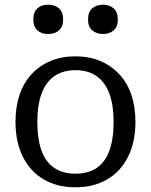

<svg xmlns="http://www.w3.org/2000/svg" viewBox="-20 -787 643 818"><path d="M557 -268Q557 -182 525.5 -119Q494 -56 436.5 -22.5Q379 11 301 11Q224 11 166.5 -22.5Q109 -56 77.5 -119Q46 -182 46 -268Q46 -332 63.5 -383.5Q81 -435 115 -471.5Q149 -508 196 -527.5Q243 -547 301 -547Q360 -547 406.5 -527.5Q453 -508 487.5 -471.5Q522 -435 539.5 -383.5Q557 -332 557 -268ZM139 -268Q139 -194 157 -145Q175 -96 211.5 -71.5Q248 -47 301 -47Q356 -47 392 -71.5Q428 -96 446 -145Q464 -194 464 -268Q464 -339 446 -388Q428 -437 392 -462.5Q356 -488 301 -488Q248 -488 211.5 -462.5Q175 -437 157 -388Q139 -339 139 -268ZM249 -704Q249 -673 231 -657.5Q213 -642 185 -642Q157 -642 139.5 -657.5Q122 -673 122 -704Q122 -736 139.5 -751.5Q157 -767 185 -767Q213 -767 231 -751.5Q249 -736 249 -704ZM482 -704Q482 -673 464 -657.5Q446 -642 419 -642Q391 -642 373 -657.5Q355 -673 355 -704Q355 -736 373 -751.5Q391 -767 419 -767Q446 -767 464 -751.5Q482 -736 482 -704Z"/></svg>

Font: Roboto Serif 20pt SemiCondensed
Style: Regular
Weight: 400
Width: 4
Version: Version 1.008